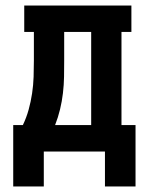

<svg xmlns="http://www.w3.org/2000/svg" viewBox="-20 -550 540 697"><path d="M28 127V-96H63Q76 -123 84 -152Q92 -181 96.5 -211Q101 -241 102 -271Q103 -301 103 -331V-434H68V-530H457V-434H421V-96H472V127H361V0H139V127ZM311 -96V-434H213V-331Q213 -301 212.5 -271.5Q212 -242 208.5 -212Q205 -182 198 -153Q191 -124 180 -96Z"/></svg>

Font: Iosevka Slab
Style: Bold
Weight: 700
Monospace: yes
Designer: Belleve Invis
Foundry: Belleve Invis
Version: Version 11.1.1; ttfautohint (v1.8.3)